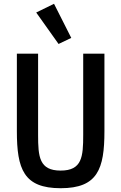

<svg xmlns="http://www.w3.org/2000/svg" viewBox="-20 -981 640 1013"><path d="M289 -749 356 -781 265 -961 171 -915ZM69 -698V-289C69 -89 105 12 300 12C495 12 531 -89 531 -289V-698H419V-269C419 -154 413 -81 300 -81C187 -81 181 -154 181 -269V-698Z"/></svg>

Font: IBM Plex Mono Medm
Style: Regular
Weight: 500
Monospace: yes
Designer: Mike Abbink, Paul van der Laan, Pieter van Rosmalen
Foundry: Bold Monday
Version: Version 2.004